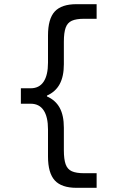

<svg xmlns="http://www.w3.org/2000/svg" viewBox="-20 -790 590 920"><path d="M347 110Q275 110 242.5 74.5Q210 39 210 -40V-170Q210 -230 189 -261.5Q168 -293 127 -293H80V-367H127Q168 -367 189 -398.5Q210 -430 210 -490V-620Q210 -700 242.5 -735Q275 -770 347 -770H443V-700H383Q345 -700 324 -690.5Q303 -681 294.5 -657Q286 -633 286 -590V-482Q286 -424 266 -387Q246 -350 205 -332V-328Q246 -310 266 -273.5Q286 -237 286 -178V-70Q286 -27 294.5 -3Q303 21 324 30.5Q345 40 383 40H443V110Z"/></svg>

Font: M PLUS Code Latin SemiExpanded
Style: Regular
Weight: 400
Width: 6
Designer: Coji Morishita
Foundry: UNDERFOREST DESIGN
Version: Version 1.002; ttfautohint (v1.8.3)